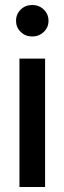

<svg xmlns="http://www.w3.org/2000/svg" viewBox="-20 -751 259 771"><path d="M58.1 0V-515.6H161.1V0ZM109.4 -604.5Q82 -604.5 63.2 -622.8Q44.4 -641.1 44.4 -667.5Q44.4 -694.3 63.2 -712.6Q82 -731 109.4 -731Q136.7 -731 155.8 -712.6Q174.8 -694.3 174.8 -667.5Q174.8 -641.1 155.8 -622.8Q136.7 -604.5 109.4 -604.5Z"/></svg>

Font: Inter Display Medium
Style: Regular
Weight: 500
Designer: Rasmus Andersson
Foundry: rsms
Version: Version 4.001;git-9221beed3